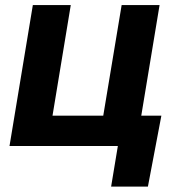

<svg xmlns="http://www.w3.org/2000/svg" viewBox="-20 -562 694 739"><path d="M16.6 0 106.4 -542.5H252.4L182.1 -116.7H377.4L448.2 -542.5H594.2L504.4 0ZM407.7 156.2 433.6 0H391.1L410.6 -116.7H601.1L549.3 156.2Z"/></svg>

Font: Inter 16pt
Style: Bold Italic
Weight: 700
Italic angle: -9.3988°
Version: Version 4.001;git-66647c0bb